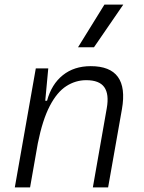

<svg xmlns="http://www.w3.org/2000/svg" viewBox="-20 -815 626 835"><path d="M44.4 0 135.7 -517.6H189.9L176.8 -377H184.6Q204.1 -448.7 253.2 -488Q302.2 -527.3 374.5 -527.3Q543 -527.3 510.3 -340.3L450.2 0H383.8L444.3 -344.2Q455.1 -405.3 433.6 -435.8Q412.1 -466.3 355 -466.3Q308.6 -466.3 268.3 -440.4Q228 -414.6 196.5 -354.2Q165 -293.9 144.5 -191.9L110.8 0ZM319.3 -609.4 434.1 -794.9H516.1L388.7 -609.4Z"/></svg>

Font: Cascadia Code PL Light
Style: Italic
Weight: 300
Italic angle: -10°
Monospace: yes
Designer: Aaron Bell
Foundry: Saja Typeworks
Version: Version 2404.023; ttfautohint (v1.8.4)